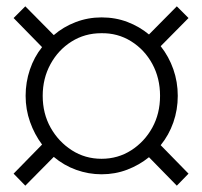

<svg xmlns="http://www.w3.org/2000/svg" viewBox="-20 -549 640 607"><path d="M60 38 23 0 113 -92Q89 -124 75 -163.5Q61 -203 61 -246Q61 -289 74.5 -329Q88 -369 113 -400L23 -492L60 -529L150 -438Q180 -464 219 -479Q258 -494 301 -494Q345 -494 383 -479.5Q421 -465 451 -440L539 -529L576 -492L488 -403Q514 -370 528 -330Q542 -290 542 -246Q542 -202 528 -162Q514 -122 488 -90L576 0L539 38L451 -52Q420 -27 382 -12.5Q344 2 301 2Q260 2 221 -12Q182 -26 150 -53ZM301 -47Q353 -47 395 -74Q437 -101 461.5 -145.5Q486 -190 486 -246Q486 -302 461.5 -347Q437 -392 394.5 -418.5Q352 -445 300 -444Q248 -444 206 -417.5Q164 -391 139.5 -346Q115 -301 115 -246Q115 -190 140 -145.5Q165 -101 207 -74Q249 -47 301 -47Z"/></svg>

Font: Nunito Sans 7pt ExtraLight
Style: Regular
Weight: 250
Designer: Vernon Adams
Foundry: Vernon Adams
Version: Version 3.101;gftools[0.9.27]